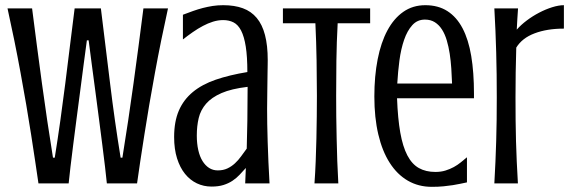

<svg xmlns="http://www.w3.org/2000/svg" viewBox="-20 -703 2191 736"><path d="M313 -548.3Q307.1 -505.4 300.5 -454.8Q293.9 -404.3 287.1 -351.8Q280.3 -299.3 273.4 -247.3Q266.6 -195.3 260.7 -148.7Q254.9 -102.1 250.2 -63.7Q245.6 -25.4 243.2 0H127.4Q122.1 -36.6 115 -84Q107.9 -131.3 99.4 -186.3Q90.8 -241.2 80.6 -301.5Q70.3 -361.8 58.8 -424.1Q47.4 -486.3 34.7 -548.8Q22 -611.3 8.8 -670.9H103Q121.6 -524.4 140.9 -382.6Q160.2 -240.7 183.1 -98.6H189.9Q201.2 -169.4 211.2 -240.2Q221.2 -311 230.2 -382.6Q239.3 -454.1 248 -526.1Q256.8 -598.1 266.1 -670.9H366.7Q384.8 -524.9 402.1 -382.3Q419.4 -239.7 442.4 -98.6H449.2Q472.2 -240.7 491.7 -382.6Q511.2 -524.4 529.8 -670.9H624Q610.8 -611.3 598.1 -548.8Q585.4 -486.3 574 -424.1Q562.5 -361.8 552.2 -301.5Q542 -241.2 533.4 -186.3Q524.9 -131.3 517.6 -84Q510.3 -36.6 505.4 0H389.6Q387.2 -25.4 382.6 -63.7Q377.9 -102.1 372.1 -148.7Q366.2 -195.3 359.4 -247.3Q352.5 -299.3 345.7 -351.8Q338.9 -404.3 332 -454.8Q325.2 -505.4 319.8 -548.3Z M919.9 0 922.4 -59.1Q910.6 -45.9 898.4 -33Q886.2 -20 871.1 -10Q856 0 836.7 6.1Q817.4 12.2 791 12.2Q760.7 12.2 734.6 -0.2Q708.5 -12.7 689.2 -36.6Q669.9 -60.5 658.7 -95.9Q647.5 -131.3 647.5 -177.7Q647.5 -236.8 665.5 -278.8Q683.6 -320.8 719 -350.1Q754.4 -379.4 806.9 -397.5Q859.4 -415.5 928.2 -426.8Q928.2 -485.8 922.1 -524.4Q916 -563 904.3 -585.7Q892.6 -608.4 875.2 -617.2Q857.9 -626 835.4 -626Q815.9 -626 796.4 -619.9Q776.9 -613.8 757.6 -603.5Q738.3 -593.3 719 -579.8Q699.7 -566.4 681.2 -551.8V-646.5Q701.7 -654.3 720.2 -660.9Q738.8 -667.5 757.6 -672.4Q776.4 -677.2 795.4 -680.2Q814.5 -683.1 835.9 -683.1Q878.9 -683.1 910.9 -671.4Q942.9 -659.7 964.1 -634.3Q985.4 -608.9 995.8 -568.8Q1006.3 -528.8 1006.3 -472.7Q1006.3 -467.3 1006.1 -454.6Q1005.9 -441.9 1005.6 -424.8Q1005.4 -407.7 1005.1 -388.2Q1004.9 -368.7 1004.6 -349.6Q1004.4 -330.6 1004.2 -313.7Q1003.9 -296.9 1003.9 -285.6Q1003.9 -259.8 1004.4 -227.3Q1004.9 -194.8 1006.1 -158.2Q1007.3 -121.6 1009 -81.5Q1010.7 -41.5 1013.2 0ZM925.8 -133.3Q927.2 -183.1 928.2 -240Q929.2 -296.9 929.2 -370.1Q867.2 -362.8 829.1 -346.2Q791 -329.6 770 -305.4Q749 -281.2 741.7 -250.5Q734.4 -219.7 734.4 -183.6Q734.4 -152.8 740 -127.9Q745.6 -103 756.3 -85.7Q767.1 -68.4 781.7 -59.1Q796.4 -49.8 814.9 -49.8Q835.9 -49.8 851.8 -57.4Q867.7 -64.9 880.6 -76.9Q893.6 -88.9 904.3 -103.8Q915 -118.7 925.8 -133.3Z M1064.5 -670.9H1398.9V-613.8H1274.4Q1270.5 -542 1269.5 -470.2Q1268.6 -398.4 1268.6 -335.9Q1268.6 -298.3 1269 -256.8Q1269.5 -215.3 1270.5 -172.1Q1271.5 -128.9 1272.9 -85.2Q1274.4 -41.5 1276.9 0H1185.5Q1188.5 -41.5 1190.2 -85.2Q1191.9 -128.9 1192.9 -172.1Q1193.8 -215.3 1194.3 -256.8Q1194.8 -298.3 1194.8 -335.9Q1194.8 -398.4 1193.6 -470.2Q1192.4 -542 1189 -613.8H1064.5Z M1648.9 -43.9Q1670.4 -43.9 1687.7 -49.3Q1705.1 -54.7 1719.7 -62.7Q1734.4 -70.8 1746.6 -80.8Q1758.8 -90.8 1770 -100.1V-3.9Q1757.3 -1.5 1744.4 1.5Q1731.4 4.4 1715.6 6.8Q1699.7 9.3 1680.2 11.2Q1660.6 13.2 1635.3 13.2Q1584 13.2 1543.2 -10.5Q1502.4 -34.2 1473.9 -78.9Q1445.3 -123.5 1430.2 -187.7Q1415 -252 1415 -333Q1415 -411.1 1427.7 -475.8Q1440.4 -540.5 1465.1 -586.4Q1489.7 -632.3 1526.1 -657.7Q1562.5 -683.1 1610.4 -683.1Q1659.7 -683.1 1695.1 -660.4Q1730.5 -637.7 1753.2 -594.5Q1775.9 -551.3 1786.4 -488.3Q1796.9 -425.3 1796.9 -344.2V-326.2H1502Q1504.9 -248.5 1514.4 -194.8Q1523.9 -141.1 1541.5 -107.4Q1559.1 -73.7 1585.7 -58.8Q1612.3 -43.9 1648.9 -43.9ZM1712.9 -382.8Q1711.9 -411.1 1710 -440.4Q1708 -469.7 1703.9 -497.1Q1699.7 -524.4 1692.6 -548.3Q1685.5 -572.3 1674.3 -589.8Q1663.1 -607.4 1647 -617.7Q1630.9 -627.9 1608.9 -627.9Q1579.6 -627.9 1560.3 -606.4Q1541 -585 1529.1 -550.3Q1517.1 -515.6 1511.2 -471.7Q1505.4 -427.7 1502.9 -382.8Z M2141.6 -593.3Q2077.1 -593.3 2029.3 -575.2Q1981.4 -557.1 1959 -520.5Q1956.1 -425.8 1956.1 -329.6Q1956.1 -284.2 1956.5 -243.2Q1957 -202.1 1958 -162.6Q1959 -123 1960.9 -83.3Q1962.9 -43.5 1965.3 0H1875Q1877.4 -43.5 1879.2 -83.3Q1880.9 -123 1882.1 -162.6Q1883.3 -202.1 1883.8 -243.2Q1884.3 -284.2 1884.3 -329.6Q1884.3 -375 1883.8 -417.7Q1883.3 -460.4 1882.1 -502.2Q1880.9 -543.9 1879.2 -585.7Q1877.4 -627.4 1875 -670.9H1965.8Q1964.4 -647.9 1963.1 -629.9Q1961.9 -611.8 1960.9 -589.4Q1976.6 -607.4 1999.3 -624.5Q2022 -641.6 2046.9 -654.5Q2071.8 -667.5 2096.7 -675.3Q2121.6 -683.1 2141.6 -683.1Z"/></svg>

Font: Crushed
Style: Regular
Weight: 400
Width: 3
Designer: Astigmatic (AOETI)
Foundry: Astigmatic (AOETI)
Version: Version 001.001